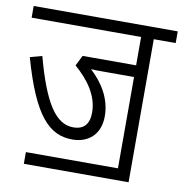

<svg xmlns="http://www.w3.org/2000/svg" viewBox="-73 -691 727 760"><g transform="rotate(10 290.5 -311.0)"><path d="M72 -47V0H493V-575H581V-622H2V-575H442V-461H227L206 -419C263 -370 303 -312 303 -247C303 -200 282 -176 239 -176C169 -176 119 -251 70 -433L22 -420C86 -192 152 -128 244 -128C307 -128 355 -166 355 -241C355 -309 320 -368 269 -415C285 -414 303 -414 322 -414H442V-47Z"/></g></svg>

Font: Noto Sans Condensed Light
Style: Italic
Weight: 300
Width: 3
Italic angle: -12°
Designer: Monotype Design Team
Foundry: Monotype Imaging Inc.
Version: Version 2.013